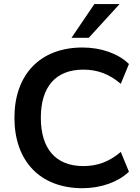

<svg xmlns="http://www.w3.org/2000/svg" viewBox="-20 -941 706 970"><path d="M397.1 9.8C490.2 9.8 577.5 -21.6 631.4 -73.5L590.2 -173.5C531.4 -123.5 471.6 -102 401 -102C260.8 -102 186.3 -190.2 186.3 -346.1C186.3 -502 260.8 -589.2 401 -589.2C471.6 -589.2 531.4 -567.6 590.2 -517.6L631.4 -617.6C577.5 -670.6 490.2 -701 397.1 -701C181.4 -701 52.9 -562.7 52.9 -346.1C52.9 -128.4 181.4 9.8 397.1 9.8ZM341.2 -750H428.4L584.3 -920.6H456.9Z"/></svg>

Font: LL Pando Sans
Style: Bold
Weight: 700
Designer: Joshua Smith
Foundry: Joshua Smith
Version: Version 1.000;Glyphs 3.2.1 (3258)